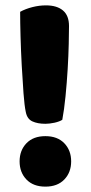

<svg xmlns="http://www.w3.org/2000/svg" viewBox="-20 -677 338 715"><path d="M237 -580Q237 -557 236 -513.5Q235 -470 232 -419.5Q229 -369 224 -318.5Q219 -268 212 -231Q208 -228 200 -225Q192 -222 183 -220Q174 -218 165 -217Q156 -216 149 -216Q120 -216 100.5 -225Q81 -234 76 -260Q71 -283 67.5 -330Q64 -377 61 -432Q58 -487 56.5 -541Q55 -595 55 -633Q75 -644 100.5 -650.5Q126 -657 151 -657Q192 -657 214.5 -638Q237 -619 237 -580ZM53 -76Q53 -117 78.5 -143.5Q104 -170 149 -170Q194 -170 219.5 -143.5Q245 -117 245 -76Q245 -35 219.5 -8.5Q194 18 149 18Q104 18 78.5 -8.5Q53 -35 53 -76Z"/></svg>

Font: Baloo Tammudu
Style: Regular
Weight: 400
Designer: Omkar Shende and Ek Type
Foundry: Ek Type
Version: Version 1.443;PS 1.000;hotconv 16.6.51;makeotf.lib2.5.65220;